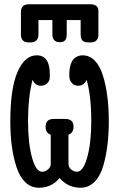

<svg xmlns="http://www.w3.org/2000/svg" viewBox="-20 -881 565 909"><path d="M28.8 -306.2Q28.8 -461.9 63 -540.5Q97.2 -619.1 153.8 -619.1Q215.8 -619.1 215.8 -529.8Q215.8 -509.8 214.8 -506.8Q211.9 -493.7 200.9 -484.4Q189.9 -475.1 173.8 -475.1Q147 -475.1 133.8 -502.9Q112.8 -417 112.8 -314V-306.2Q112.8 -204.1 131.3 -136Q149.9 -67.9 179.2 -67.9Q192.4 -67.9 204.1 -76.4Q215.8 -85 219.2 -96.2Q220.2 -99.1 220.2 -113.8V-243.2Q196.3 -251 195.8 -279.8Q195.8 -317.9 233.9 -317.9H289.1Q328.1 -317.9 328.1 -280.8Q328.1 -252 304.2 -243.2V-106Q304.2 -88.9 317.1 -78.4Q330.1 -67.9 344.2 -67.9Q374 -67.9 393.1 -136.5Q412.1 -205.1 412.1 -306.2Q412.1 -427.2 390.1 -502.9Q377.9 -475.1 350.1 -475.1Q342.3 -475.1 333.7 -478Q325.2 -481 316.7 -492.4Q308.1 -503.9 308.1 -523.9Q308.1 -587.9 335.9 -607.9Q352.1 -619.1 371.1 -619.1Q404.3 -619.1 428.7 -594Q453.1 -568.8 467 -524.4Q481 -480 488 -425.5Q495.1 -371.1 495.1 -307.1Q495.1 -248 489 -196.5Q482.9 -145 469 -96.4Q455.1 -47.9 427.5 -20Q399.9 7.8 360.8 7.8Q301.8 7.8 262.2 -38.1Q224.1 7.8 164.1 7.8Q127 7.8 100.1 -18.1Q73.2 -43.9 58.1 -90.1Q43 -136.2 35.9 -189.7Q28.8 -243.2 28.8 -306.2ZM79.1 -717.8V-824.2Q79.1 -861.3 118.2 -860.8H407.2Q448.2 -860.8 445.8 -825.2V-715.8Q446.8 -702.6 438 -691.4Q429.2 -680.2 408.2 -680.2H400.9Q376 -680.2 368.9 -690.7Q361.8 -701.2 361.8 -719.2V-786.1H295.9V-716.8Q295.9 -680.7 263.2 -681.2Q229 -681.2 228 -716.8V-786.1H162.1V-716.8Q161.1 -679.7 123 -680.2H116.2Q79.1 -679.7 79.1 -717.8Z"/></svg>

Font: CMU Typewriter Text
Style: Bold
Weight: 700
Version: Version 0.7.0